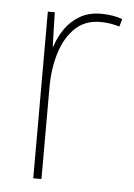

<svg xmlns="http://www.w3.org/2000/svg" viewBox="-44 -571 423 606"><g transform="rotate(5 167.0 -268.0)"><path d="M252 -536Q290 -536 320 -525L313 -501Q299 -505 284.5 -507.5Q270 -510 252 -510Q204 -510 172.5 -480Q141 -450 125.5 -400Q110 -350 110 -290V0H84V-528H106L109 -420H111Q120 -449 138 -475.5Q156 -502 184.5 -519Q213 -536 252 -536Z"/></g></svg>

Font: Noto Sans Myanmar UI SemiCondensed Thin
Style: Regular
Weight: 100
Width: 4
Designer: Monotype Design Team
Foundry: Monotype Imaging Inc.
Version: Version 2.103; ttfautohint (v1.8.4.7-5d5b)